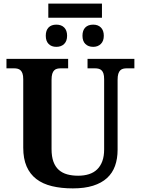

<svg xmlns="http://www.w3.org/2000/svg" viewBox="-20 -1043 787 1073"><path d="M731 -661.1H688Q677.7 -661.1 668.5 -658.9Q659.2 -656.7 652.1 -649.9Q645 -643.1 641.1 -630.4Q637.2 -617.7 637.2 -596.2V-206.1Q637.2 -155.8 622.8 -115.7Q608.4 -75.7 577.9 -47.9Q547.4 -20 500 -5.1Q452.6 9.8 387.2 9.8Q321.8 9.8 270.3 -2.7Q218.8 -15.1 183.1 -42.5Q147.5 -69.8 128.7 -113Q109.9 -156.2 109.9 -217.8V-600.1Q109.9 -620.1 105.7 -632.1Q101.6 -644 94.5 -650.4Q87.4 -656.7 78.4 -658.9Q69.3 -661.1 59.1 -661.1H16.1V-713.9H360.8V-661.1H318.8Q308.6 -661.1 299.3 -658.9Q290 -656.7 283 -649.9Q275.9 -643.1 272 -630.4Q268.1 -617.7 268.1 -596.2V-210Q268.1 -168 278.6 -139.4Q289.1 -110.8 308.6 -93.5Q328.1 -76.2 355.5 -68.6Q382.8 -61 417 -61Q450.2 -61 477.1 -69.6Q503.9 -78.1 522.7 -96.2Q541.5 -114.3 551.8 -142.1Q562 -169.9 562 -208V-600.1Q562 -620.1 558.1 -632.1Q554.2 -644 547.1 -650.4Q540 -656.7 530.8 -658.9Q521.5 -661.1 511.2 -661.1H469.2V-713.9H731ZM549.8 -943.8H250V-1022.9H549.8ZM294.9 -905.3Q323.2 -905.3 339.1 -888.9Q355 -872.6 355 -843.3Q355 -813.5 338.6 -797.4Q322.3 -781.2 294.9 -781.2Q267.6 -781.2 251.7 -797.4Q235.8 -813.5 235.8 -843.3Q235.8 -873 251.2 -889.2Q266.6 -905.3 294.9 -905.3ZM501 -905.3Q528.3 -905.3 544.2 -888.9Q560.1 -872.6 560.1 -843.3Q560.1 -813.5 543.5 -797.4Q526.9 -781.2 501 -781.2Q473.6 -781.2 457.3 -797.1Q440.9 -813 440.9 -843.3Q440.9 -873 456.5 -889.2Q472.2 -905.3 501 -905.3ZM441.4 -771Z"/></svg>

Font: Droid Serif
Style: Bold
Weight: 700
Designer: Monotype Design team
Foundry: Monotype Imaging Inc.
Version: Version 1.03